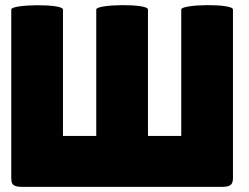

<svg xmlns="http://www.w3.org/2000/svg" viewBox="-20 -729 974 750"><path d="M226 -692C226 -715 24 -713 24 -692V-35C24 -8 30 1 70 1H844C879 1 890 -6 890 -34V-692C890 -716 688 -713 688 -692V-198H558V-692C558 -716 356 -713 356 -692V-198H226Z"/></svg>

Font: Lilita 2
Style: Regular
Weight: 400
Designer: Juan Montoreano
Foundry: Juan Montoreano
Version: Version 2.001